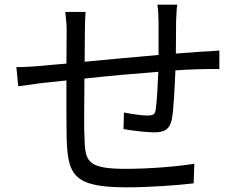

<svg xmlns="http://www.w3.org/2000/svg" viewBox="-20 -788 1040 821"><path d="M738 -768H653C656 -751 658 -717 658 -694V-553C553 -544 438 -533 342 -524L343 -657C343 -688 344 -715 346 -737H259C263 -706 265 -685 265 -654L264 -516C217 -512 178 -509 153 -506C117 -503 81 -501 50 -501L58 -419C85 -423 128 -429 159 -433L264 -444V-300C264 -256 265 -219 265 -198C270 -41 292 13 521 13C622 13 741 4 808 -4L811 -88C747 -77 624 -66 517 -66C345 -66 344 -102 341 -209C340 -218 340 -232 340 -249V-307C340 -350 341 -401 341 -452C441 -463 553 -473 657 -481C654 -417 651 -353 646 -320C643 -297 633 -294 609 -294C586 -294 545 -300 510 -307L508 -236C534 -231 604 -222 639 -222C684 -222 706 -235 715 -279C723 -324 727 -415 730 -487C785 -491 841 -493 897 -493C910 -493 917 -493 918 -492V-572C906 -571 893 -570 880 -569L840 -567C808 -564 771 -562 732 -559C732 -603 733 -652 733 -697C734 -718 735 -752 738 -768Z"/></svg>

Font: Spoqa Han Sans Neo
Style: Regular
Weight: 400
Designer: [Spoqa Han Sans Neo] Dong-huui Kim ___ Younghwa Kang ___ Yujin Lee ___ [Noto Sans] Ryoko NISHIZUKA ____ (kana & ideograp
Foundry: Spoqa (http://www.spoqa-han-sans.com)
Version: Version 1.100;hotconv 1.0.109;makeotfexe 2.5.65596